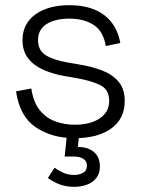

<svg xmlns="http://www.w3.org/2000/svg" viewBox="-20 -520 544 742"><path d="M42 -167 101 -178Q109 -125 133.5 -94.5Q158 -64 193.5 -51Q229 -38 269 -38Q329 -38 365.5 -62.5Q402 -87 402 -130Q402 -174 367.5 -191Q333 -208 276 -218L230 -226Q184 -234 147 -250.5Q110 -267 88.5 -295Q67 -323 67 -365Q67 -428 116.5 -464Q166 -500 248 -500Q331 -500 381.5 -462.5Q432 -425 445 -354L389 -342Q379 -400 341.5 -424Q304 -448 248 -448Q193 -448 160 -427Q127 -406 127 -365Q127 -325 157 -306.5Q187 -288 239 -279L285 -271Q335 -263 375 -247.5Q415 -232 438.5 -204Q462 -176 462 -130Q462 -61 410 -23.5Q358 14 269 14Q181 14 118.5 -28Q56 -70 42 -167ZM165 168 191 128Q207 140 225.5 148Q244 156 266 156Q287 156 301.5 147.5Q316 139 316 120Q316 103 302.5 94Q289 85 266 85H230L241 -22H288L281 48Q320 48 343 67.5Q366 87 366 124Q366 150 352.5 167.5Q339 185 316.5 193.5Q294 202 266 202Q236 202 210.5 192.5Q185 183 165 168Z"/></svg>

Font: Space Grotesk Frontify Light
Style: Regular
Weight: 300
Designer: Florian Karsten
Version: Version 2.000